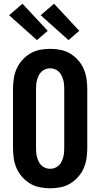

<svg xmlns="http://www.w3.org/2000/svg" viewBox="-20 -1006 540 1034"><path d="M250 8Q222 8 194 2.5Q166 -3 142 -17.5Q118 -32 99 -53.5Q80 -75 69 -100.5Q58 -126 54 -154Q50 -182 50 -210V-525Q50 -553 54 -581Q58 -609 69 -634.5Q80 -660 99 -681.5Q118 -703 142 -717.5Q166 -732 194 -737.5Q222 -743 250 -743Q278 -743 306 -737.5Q334 -732 358 -717.5Q382 -703 401 -681.5Q420 -660 431 -634.5Q442 -609 446 -581Q450 -553 450 -525V-210Q450 -182 446 -154Q442 -126 431 -100.5Q420 -75 401 -53.5Q382 -32 358 -17.5Q334 -3 306 2.5Q278 8 250 8ZM250 -97Q263 -97 275 -101.5Q287 -106 296.5 -115Q306 -124 311.5 -135.5Q317 -147 320.5 -159.5Q324 -172 325 -185Q326 -198 326 -210V-525Q326 -537 325 -550Q324 -563 320.5 -575.5Q317 -588 311.5 -599.5Q306 -611 296.5 -620Q287 -629 275 -633.5Q263 -638 250 -638Q237 -638 225 -633.5Q213 -629 203.5 -620Q194 -611 188.5 -599.5Q183 -588 179.5 -575.5Q176 -563 175 -550Q174 -537 174 -525V-210Q174 -198 175 -185Q176 -172 179.5 -159.5Q183 -147 188.5 -135.5Q194 -124 203.5 -115Q213 -106 225 -101.5Q237 -97 250 -97ZM349 -790 199 -924 271 -986 407 -840ZM179 -790 29 -924 101 -986 237 -840Z"/></svg>

Font: Iosevka Curly Extrabold
Style: Regular
Weight: 800
Monospace: yes
Designer: Belleve Invis
Foundry: Belleve Invis
Version: Version 22.1.2; ttfautohint (v1.8.4)